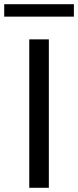

<svg xmlns="http://www.w3.org/2000/svg" viewBox="-54 -892 371 912"><path d="M85 0V-705H178V0ZM-34 -813V-872H297V-813Z"/></svg>

Font: Nunito Sans 12pt ExtraLight 12pt Medium
Style: Regular
Weight: 500
Version: Version 3.101;gftools[0.9.27]